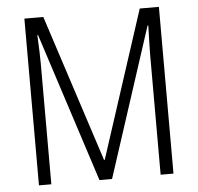

<svg xmlns="http://www.w3.org/2000/svg" viewBox="-51 -767 844 819"><g transform="rotate(-5 370.5 -357.0)"><path d="M342 0 135 -639H132Q134 -597 135 -567.5Q136 -538 136 -517V0H83V-714H164L369 -84H372L577 -714H659V0H604V-517Q604 -537 605 -567Q606 -597 607 -639H604L396 0Z"/></g></svg>

Font: Noto Sans Condensed Light
Style: Regular
Weight: 300
Width: 3
Designer: Monotype Design Team
Foundry: Monotype Imaging Inc.
Version: Version 2.013; ttfautohint (v1.8.4.7-5d5b)